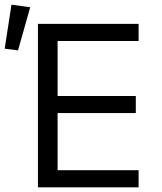

<svg xmlns="http://www.w3.org/2000/svg" viewBox="-72 -800 692 820"><path d="M90 0V-698H520V-625H174V-390H508V-317H174V-73H520V0ZM5 -585 -52 -592 -23 -780 57 -769Z"/></svg>

Font: Lilex
Style: Regular
Weight: 400
Monospace: yes
Designer: Mike Abbink, Paul van der Laan, Pieter van Rosmalen, Mikhael Khrustik
Foundry: Mikhael Khrustik
Version: Version 2.510